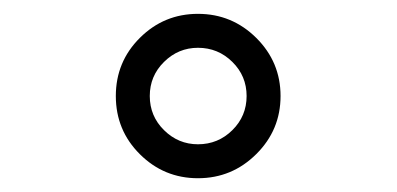

<svg xmlns="http://www.w3.org/2000/svg" viewBox="-20 -369 570 276"><path d="M181.2 -147.2Q146.5 -181.6 146.5 -231Q146.5 -280.3 181.2 -314.7Q215.8 -349.1 264.6 -349.1Q313.5 -349.1 348.4 -314.5Q383.3 -279.8 383.3 -231Q383.3 -182.1 348.4 -147.5Q313.5 -112.8 264.6 -112.8Q215.8 -112.8 181.2 -147.2ZM264.6 -161.6Q293.5 -161.6 314 -181.9Q334.5 -202.1 334.5 -231Q334.5 -259.8 314 -280Q293.5 -300.3 264.6 -300.3Q236.3 -300.3 215.8 -280Q195.3 -259.8 195.3 -231Q195.3 -202.1 215.8 -181.9Q236.3 -161.6 264.6 -161.6Z"/></svg>

Font: AzarMehrMonospaced
Style: SerifRegular
Weight: 1
Designer: Amin Abedi
Version: Version 1.00